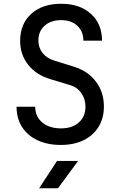

<svg xmlns="http://www.w3.org/2000/svg" viewBox="-20 -760 640 1020"><path d="M303 10Q232 10 179 -15Q126 -40 97 -85.5Q68 -131 68 -193H167Q167 -141 204.5 -109.5Q242 -78 304 -78Q364 -78 399 -109.5Q434 -141 434 -193Q434 -234 412 -265.5Q390 -297 352 -308L249 -339Q172 -362 129.5 -416Q87 -470 87 -543Q87 -633 146 -686.5Q205 -740 305 -740Q404 -740 463 -686.5Q522 -633 522 -544H423Q423 -593 391 -623Q359 -653 305 -653Q250 -653 217 -623.5Q184 -594 184 -545Q184 -506 206.5 -478Q229 -450 269 -438L375 -405Q448 -382 490 -326Q532 -270 532 -194Q532 -132 503.5 -86Q475 -40 424 -15Q373 10 303 10ZM188 240 283 95H395L288 240Z"/></svg>

Font: Tiny Medium
Style: Regular
Weight: 500
Monospace: yes
Designer: Philipp Nurullin, Konstantin Bulenkov
Foundry: JetBrains
Version: Version 2.251; ttfautohint (v1.8.4.7-5d5b)